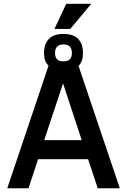

<svg xmlns="http://www.w3.org/2000/svg" viewBox="-20 -1009 681 1029"><path d="M424.8 -725.1Q424.8 -679.7 400.9 -655.8L622.1 0H503.9L452.1 -155.8H184.1L132.8 0H19L240.2 -657.2Q227.5 -668.9 221.7 -685.5Q215.8 -702.1 215.8 -725.1Q215.8 -772.5 241.5 -799.8Q267.1 -827.1 319.8 -827.1Q374 -827.1 399.4 -799.8Q424.8 -772.5 424.8 -725.1ZM216.8 -257.8H418L317.9 -562ZM365.2 -725.1Q365.2 -748.5 353.5 -759.8Q341.8 -771 319.8 -771Q297.9 -771 286.4 -759.3Q274.9 -747.6 274.9 -725.1Q274.9 -703.6 285.4 -691.9Q295.9 -680.2 319.8 -680.2Q344.2 -680.2 354.7 -691.7Q365.2 -703.1 365.2 -725.1ZM356.9 -854H272L335 -988.8H469.2Z"/></svg>

Font: Lorenzo Sans Medium
Style: Regular
Weight: 500
Foundry: Intel Corporation
Version: Version 1.00; ttfautohint (v1.5)